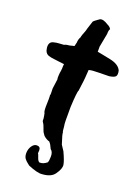

<svg xmlns="http://www.w3.org/2000/svg" viewBox="-159 -710 711 985"><g transform="rotate(20 196.0 -217.5)"><path d="M114 -353 115 -362Q94 -364 85.5 -365.5Q77 -367 58 -369Q39 -371 28 -375Q7 -382 4 -411.5Q1 -441 23 -448Q43 -453 51 -453Q59 -453 81 -455Q92 -461 111 -462L126 -466Q126 -465 134 -468L139 -489Q139 -505 148 -521Q148 -528 161 -560Q161 -564 179 -618Q183 -623 209 -641Q225 -649 254 -630Q270 -623 276 -611Q270 -605 270 -583Q269 -576 256 -509V-481Q264 -480 282.5 -476Q301 -472 327 -467Q377 -457 390 -427Q395 -405 388 -396Q381 -387 354 -383Q332 -382 296.5 -382Q261 -382 244 -377Q242 -359 242 -349L241 -334Q241 -327 232 -260Q226 -251 222 -167V-94Q222 -76 225 -60Q226 -38 230 -29Q228 -24 246 30L265 59Q286 104 289 124.5Q292 145 270 176Q252 204 202 207Q177 210 125 188Q123 186 114.5 179.5Q106 173 102 168Q89 156 89 133.5Q89 111 100.5 94Q112 77 127 77Q147 77 147 97Q147 107 146 113Q150 119 154 132Q158 145 162.5 150Q167 155 168 155H174Q190 155 209 140Q214 131 214 106Q214 81 200 71L189 49L180 37Q162 32 147 18L136 2Q133 -6 131.5 -9Q130 -12 129 -16Q122 -36 118 -41Q112 -49 112 -53Q112 -57 112 -63Q110 -80 107 -92Q102 -97 102 -126Q104 -179 102 -187Q105 -190 103 -225L106 -247Q106 -251 110 -277Q108 -281 109 -298.5Q110 -316 112 -323Q114 -335 114 -353Z"/></g></svg>

Font: Caveat Brush
Style: Regular
Weight: 400
Designer: Pablo Impallari
Foundry: Creative Lab NY
Version: Version 1.096; ttfautohint (v1.3)